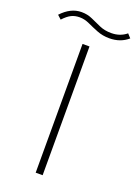

<svg xmlns="http://www.w3.org/2000/svg" viewBox="-265 -969 744 1037"><g transform="rotate(20 107.0 -450.0)"><path d="M80 -740H120V0H80ZM205 -818Q166 -818 133.5 -831Q101 -844 73 -857Q45 -870 17 -870Q-10 -870 -31 -859.5Q-52 -849 -76 -823L-98 -843Q-45 -900 17 -900Q51 -900 79.5 -887Q108 -874 137.5 -861Q167 -848 205 -848Q256 -848 292 -878L312 -856Q268 -818 205 -818Z"/></g></svg>

Font: Readex Pro Light
Style: Regular
Weight: 300
Designer: Bonnie Shaver-Troup, Thomas Jockin
Foundry: Lexend
Version: Version 1.200; ttfautohint (v1.8.3)